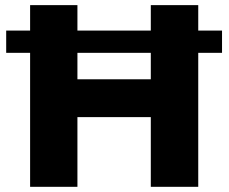

<svg xmlns="http://www.w3.org/2000/svg" viewBox="-20 -721 883 741"><path d="M836.9 -603V-517.1H745.1V0H562V-269H278.8V0H96.2V-517.1H3.9V-603H96.2V-701.2H278.8V-603H562V-701.2H745.1V-603ZM562 -415V-517.1H278.8V-415Z"/></svg>

Font: Argentum Sans
Style: Bold
Weight: 700
Designer: Julieta Ulanovsky (Modified by Cristiano Sobral)
Foundry: Julieta Ulanovsky
Version: Version 1.000; ttfautohint (v1.5.65-e2d9)